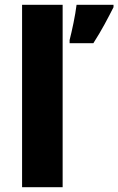

<svg xmlns="http://www.w3.org/2000/svg" viewBox="-20 -780 493 800"><path d="M241 0V-760H72V0ZM453 -750V-760H299C294 -717 280 -652 270 -613V-600H369C405 -656 429 -703 453 -750Z"/></svg>

Font: Noto Sans Telugu ExtraBold
Style: Regular
Weight: 800
Designer: Jelle Bosma - Monotype Design Team
Foundry: Monotype Imaging Inc.
Version: Version 2.005